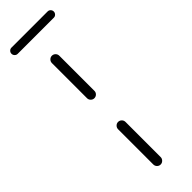

<svg xmlns="http://www.w3.org/2000/svg" viewBox="-262 -641 647 647"><g transform="rotate(-45 61.5 -317.0)"><path d="M-38.9 -619.3Q-38.9 -625.6 -34.6 -629.8Q-30.4 -634.1 -24.1 -634.1H147.8Q154.1 -634.1 158.3 -629.8Q162.6 -625.6 162.6 -619.3Q162.6 -613.3 158.3 -608.9Q154.1 -604.4 147.8 -604.4H-24.1Q-30.4 -604.4 -34.6 -608.9Q-38.9 -613.3 -38.9 -619.3ZM52.6 0Q45.6 0 40.4 -5.2Q35.2 -10.4 35.2 -17.8V-185.2Q35.2 -192.6 40.4 -197.8Q45.6 -203 52.6 -203Q60 -203 65.2 -197.8Q70.4 -192.6 70.4 -185.2V-17.8Q70.4 -10.7 65.2 -5.4Q60 0 52.6 0ZM52.6 -315.9Q45.6 -315.9 40.4 -321.1Q35.2 -326.3 35.2 -333.3V-500.7Q35.2 -508.1 40.4 -513.3Q45.6 -518.5 52.6 -518.5Q60 -518.5 65.2 -513.3Q70.4 -508.1 70.4 -500.7V-333.3Q70.4 -326.3 65.2 -321.1Q60 -315.9 52.6 -315.9Z"/></g></svg>

Font: 26F Galaxy Sans Light
Style: Regular
Weight: 300
Designer: C₂₉H₂₅N₃O₅
Version: Version 1.100